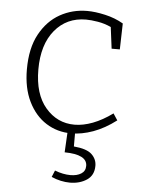

<svg xmlns="http://www.w3.org/2000/svg" viewBox="-54 -575 618 839"><g transform="rotate(5 255.5 -155.0)"><path d="M271 7Q210 7 161 -24Q112 -55 83 -114Q54 -173 54 -255Q54 -348 87.5 -409.5Q121 -471 175.5 -501.5Q230 -532 295 -532Q330 -532 374 -522Q418 -512 454 -491L451 -377H415L403 -471Q375 -484 345 -489Q315 -494 293 -494Q208 -494 156 -431Q104 -368 104 -259Q104 -151 155 -91.5Q206 -32 282 -32Q320 -32 362 -48Q404 -64 448 -96L467 -67Q417 -29 367 -11Q317 7 271 7ZM284 222Q265 222 244 217.5Q223 213 203 204L215 175Q251 189 284 189Q312 189 330.5 177.5Q349 166 349 143Q349 93 250 92L255 0H288V63Q345 68 367 89Q389 110 389 139Q389 181 358 201.5Q327 222 284 222Z"/></g></svg>

Font: Bitter Light
Style: Regular
Weight: 300
Designer: Sol Matas, and Bitter project Authors
Foundry: Sol Matas
Version: Version 2.001